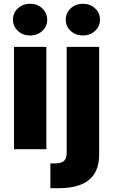

<svg xmlns="http://www.w3.org/2000/svg" viewBox="-20 -781 592 1005"><path d="M53.2 0V-535.6H222.7V0ZM137.7 -595.2Q99.6 -595.2 73.7 -619.1Q47.9 -643.1 47.9 -678.2Q47.9 -713.4 73.7 -737.3Q99.6 -761.2 137.2 -761.2Q175.3 -761.2 201.2 -737.3Q227.1 -713.4 227.1 -678.2Q227.1 -643.1 201.2 -619.1Q175.3 -595.2 137.7 -595.2ZM329.1 -535.6H499V26.4Q499 89.4 473.9 128.7Q448.7 168 401.6 186Q354.5 204.1 288.6 204.1H243.7V74.2H269Q302.2 74.2 315.7 60.8Q329.1 47.4 329.1 18.6ZM414.1 -595.2Q376 -595.2 350.1 -619.1Q324.2 -643.1 324.2 -678.2Q324.2 -713.4 350.1 -737.3Q376 -761.2 413.6 -761.2Q451.7 -761.2 477.5 -737.3Q503.4 -713.4 503.4 -678.2Q503.4 -643.1 477.5 -619.1Q451.7 -595.2 414.1 -595.2Z"/></svg>

Font: Inter 20pt ExtraBold
Style: Regular
Weight: 800
Version: Version 4.001;git-66647c0bb